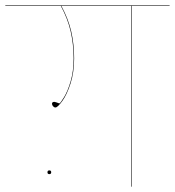

<svg xmlns="http://www.w3.org/2000/svg" viewBox="-30 -700 656 720"><path d="M606 -678H464V0H462V-678H200Q226 -630 237 -582.5Q248 -535 248 -481Q248 -429 234.5 -387Q221 -345 203.5 -321Q186 -297 178 -297Q173 -297 169 -301.5Q165 -306 165 -311Q165 -318 174 -318Q177 -318 193 -312Q197 -314 210.5 -336Q224 -358 235 -395.5Q246 -433 246 -481Q246 -534 235 -582Q224 -630 198 -678H-10V-680H606ZM148 -54Q148 -61 155 -61Q162 -61 162 -54Q162 -47 155 -47Q148 -47 148 -54Z"/></svg>

Font: FiraGO Two
Style: Regular
Weight: 100
Designer: bBox Type
Foundry: bBox Type GmbH
Version: Version 1.001